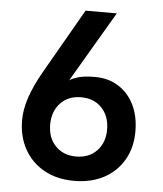

<svg xmlns="http://www.w3.org/2000/svg" viewBox="-53 -776 706 833"><g transform="rotate(5 300.0 -360.0)"><path d="M300 10Q226 10 170.5 -20.5Q115 -51 84 -106Q53 -161 53 -234Q53 -280 70.5 -332Q88 -384 122 -444L286 -730H422L241 -422Q252 -431 279 -439Q306 -447 352 -447Q410 -447 454 -419.5Q498 -392 522.5 -342.5Q547 -293 547 -226Q547 -156 516 -102.5Q485 -49 429.5 -19.5Q374 10 300 10ZM300 -96Q356 -96 390 -131.5Q424 -167 424 -224Q424 -282 390 -318Q356 -354 300 -354Q244 -354 210 -318Q176 -282 176 -224Q176 -167 210 -131.5Q244 -96 300 -96Z"/></g></svg>

Font: Tiny
Style: Bold
Weight: 700
Monospace: yes
Designer: Philipp Nurullin, Konstantin Bulenkov
Foundry: JetBrains
Version: Version 2.251; ttfautohint (v1.8.4.7-5d5b)